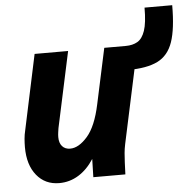

<svg xmlns="http://www.w3.org/2000/svg" viewBox="-50 -725 789 788"><g transform="rotate(-5 344.0 -331.5)"><path d="M35 -147Q35 -164 36.5 -181.5Q38 -199 42 -215L108 -525H246L179 -213Q178 -206 176.5 -196Q175 -186 175 -176Q175 -152 187 -138.5Q199 -125 220 -125Q255 -125 291 -166Q327 -207 346 -297L395 -525H532L446 -124Q442 -105 440.5 -88Q439 -71 438 -50L436 0H304L306 -75Q279 -33 242.5 -10.5Q206 12 163 12Q105 12 70 -31Q35 -74 35 -147ZM484 -525Q512 -525 532 -536.5Q552 -548 563 -580Q574 -612 574 -675H688Q688 -578 669.5 -524Q651 -470 606.5 -448Q562 -426 484 -426Z"/></g></svg>

Font: Radio Canada Condensed
Style: Bold Italic
Weight: 700
Width: 3
Italic angle: -12°
Designer: Charles Daoud, Etienne Aubert Bonn, Alexandre Saumier Demers, Jacques Le Bailly
Foundry: Radio-Canada
Version: Version 2.104; ttfautohint (v1.8.4.7-5d5b);gftools[0.9.28.de